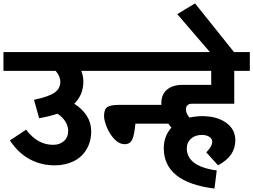

<svg xmlns="http://www.w3.org/2000/svg" viewBox="-50 -990 1482 1124"><path d="M425.8 -575.2Q438 -544.4 438 -513.2Q438 -435.1 384.8 -382.8Q431.6 -353 457.8 -312Q483.9 -271 483.9 -222.2Q483.9 -161.1 456.5 -115.5Q429.2 -69.8 380.6 -45.9Q332 -22 269 -22Q191.9 -22 125 -57.4Q58.1 -92.8 7.8 -168L103 -231Q168.9 -142.1 261.2 -142.1Q299.3 -142.1 324.2 -164.1Q349.1 -186 349.1 -223.1Q349.1 -252.9 332 -279.5Q314.9 -306.2 286.1 -324.2Q237.3 -308.1 179.2 -297.9L148.9 -405.8Q234.9 -423.8 269 -447.5Q303.2 -471.2 303.2 -512.2Q303.2 -543 275.9 -575.2H-29.8V-685.1H557.1V-575.2Z M506.8 -575.2V-685.1H853V-575.2ZM680.7 -146Q647.5 -146 619.6 -175.5Q591.8 -205.1 575.4 -245.1Q559.1 -285.2 559.1 -311Q559.1 -351.1 578.9 -363.5Q598.6 -376 645 -376H945.8L960 -266.1H742.7Q736.8 -202.1 724.4 -174.1Q711.9 -146 680.7 -146Z M1038.6 -349.1Q1038.6 -327.1 1058.6 -301.8Q1095.7 -309.6 1132.3 -310.1Q1220.2 -310.1 1273.9 -271.5Q1327.6 -232.9 1327.6 -168.9Q1327.6 -123 1303.5 -86.9Q1279.3 -50.8 1226.6 -22L1157.7 -98.1Q1176.8 -118.2 1184.6 -132.6Q1192.4 -147 1192.4 -161.1Q1192.4 -178.2 1175 -189.2Q1157.7 -200.2 1132.3 -200.2Q1092.3 -200.2 1067.9 -178Q1043.5 -155.8 1043.5 -122.1Q1043.5 -16.1 1218.8 7.8L1205.6 113.8Q1057.6 95.7 983.2 36.4Q908.7 -22.9 908.7 -122.1Q908.7 -192.9 953.6 -243.2Q924.8 -275.4 909.7 -312.3Q894.5 -349.1 894.5 -386.2Q894.5 -437 927.5 -465.1Q960.4 -493.2 1019.5 -493.2H1186.5V-575.2H812.5V-685.1H1412.6V-575.2H1321.3V-382.8H1074.7Q1056.6 -382.8 1047.6 -374Q1038.6 -365.2 1038.6 -349.1Z M1091.8 -970.2 1332 -669.9H1191.9L987.8 -907.2Z"/></svg>

Font: Sarala
Style: Bold
Weight: 700
Designer: Andres Torresi
Foundry: Huerta Tipografica
Version: Version 1.004;PS 001.003;hotconv 1.0.70;makeotf.lib2.5.58329